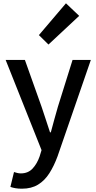

<svg xmlns="http://www.w3.org/2000/svg" viewBox="-20 -914 584 1164"><path d="M112.8 230Q91.3 230 74.2 227.1Q57.1 224.1 43 219.2L64.9 128.9Q72.3 131.3 83.5 134.3Q94.7 137.2 106 137.2Q150.4 137.2 177.7 107.7Q205.1 78.1 220.2 34.2L231.9 -3.9L14.2 -550.8H130.9L231.9 -267.1Q244.6 -230.5 257.3 -190.7Q270 -150.9 283.2 -111.8H288.1Q298.3 -150.4 309.3 -189.9Q320.3 -229.5 331.1 -267.1L419.9 -550.8H530.8L329.1 33.2Q307.6 91.8 279.3 136.2Q251 180.7 210.7 205.3Q170.4 230 112.8 230ZM273.9 -644 215.8 -701.2 379.9 -894 460 -817.9Z"/></svg>

Font: Source Han Sans CN Medium
Style: Regular
Weight: 500
Designer: Ryoko NISHIZUKA  (kana, bopomofo & ideographs); Paul D. Hunt (Latin, Greek & Cyrillic); Sandoll Communications , Soo-you
Foundry: Adobe
Version: Version 2.004;hotconv 1.0.118;makeotfexe 2.5.65603